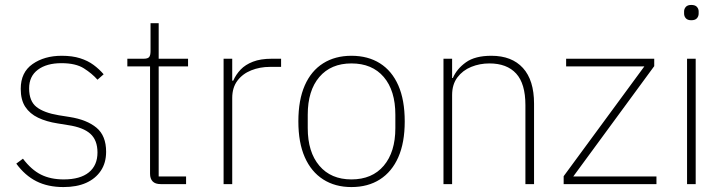

<svg xmlns="http://www.w3.org/2000/svg" viewBox="-20 -746 2939 778"><path d="M237 12Q174 12 127.5 -11.5Q81 -35 46 -83L73 -103Q107 -58 146 -38.5Q185 -19 238 -19Q305 -19 340 -47.5Q375 -76 375 -128Q375 -178 346 -204Q317 -230 256 -239L213 -246Q168 -253 134.5 -269Q101 -285 82.5 -313Q64 -341 64 -386Q64 -453 112 -486.5Q160 -520 230 -520Q273 -520 304.5 -510Q336 -500 359 -483Q382 -466 400 -445L375 -423Q353 -448 320 -469Q287 -490 229 -490Q169 -490 133.5 -463.5Q98 -437 98 -388Q98 -336 128 -312.5Q158 -289 218 -279L262 -272Q332 -261 371 -228.5Q410 -196 410 -131Q410 -86 388.5 -54Q367 -22 329 -5Q291 12 237 12Z M734 0H631Q609 0 598.5 -11Q588 -22 588 -42V-477H496V-508H562Q579 -508 584.5 -515Q590 -522 590 -539V-652H623V-508H742V-477H623V-31H734Z M921 0H886V-508H921V-419H925Q936 -444 955 -464Q974 -484 1005 -496Q1036 -508 1081 -508H1119V-475H1074Q1033 -475 998 -461Q963 -447 942 -419Q921 -391 921 -349Z M1404 12Q1338 12 1289.5 -19Q1241 -50 1215 -109Q1189 -168 1189 -254Q1189 -341 1215 -400Q1241 -459 1289.5 -489.5Q1338 -520 1404 -520Q1471 -520 1519.5 -489.5Q1568 -459 1594 -400Q1620 -341 1620 -254Q1620 -168 1594 -109Q1568 -50 1519.5 -19Q1471 12 1404 12ZM1404 -19Q1488 -19 1535 -74.5Q1582 -130 1582 -227V-281Q1582 -379 1535 -434Q1488 -489 1404 -489Q1321 -489 1274 -434Q1227 -379 1227 -281V-227Q1227 -130 1274 -74.5Q1321 -19 1404 -19Z M1812 0H1777V-508H1812V-430H1815Q1831 -467 1868 -493.5Q1905 -520 1971 -520Q2054 -520 2099 -470.5Q2144 -421 2144 -326V0H2109V-320Q2109 -407 2071.5 -448Q2034 -489 1963 -489Q1924 -489 1889.5 -475Q1855 -461 1833.5 -432.5Q1812 -404 1812 -361Z M2640 0H2264V-32L2591 -477H2274V-508H2631V-478L2303 -31H2640Z M2781 -664Q2766 -664 2759 -672Q2752 -680 2752 -691V-700Q2752 -710 2759 -718Q2766 -726 2781 -726Q2797 -726 2804 -718Q2811 -710 2811 -700V-691Q2811 -680 2804 -672Q2797 -664 2781 -664ZM2764 0V-508H2799V0Z"/></svg>

Font: IBM Plex Sans ExtraLight
Style: Regular
Weight: 250
Designer: Mike Abbink, Paul van der Laan, Pieter van Rosmalen
Foundry: Bold Monday
Version: Version 3.201